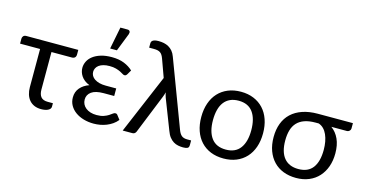

<svg xmlns="http://www.w3.org/2000/svg" viewBox="-78 -1094 2757 1450"><g transform="rotate(15 1300.5 -369.0)"><path d="M450 -466Q450 -450.5 441.8 -442Q433.5 -433.5 418 -433.5H258.5V-140.5Q258.5 -102.5 275 -82.8Q291.5 -63 328 -63H369V-35.5Q369 -26 363 -18.8Q357 -11.5 346.8 -6.5Q336.5 -1.5 323 1Q309.5 3.5 294 3.5Q263.5 3.5 240.2 -6.5Q217 -16.5 201.2 -35Q185.5 -53.5 177.5 -79Q169.5 -104.5 169.5 -135.5V-433.5H13V-472.5Q13 -484 20.8 -492.8Q28.5 -501.5 43.5 -501.5H450Z M887 -71Q870.5 -50.5 849.5 -36Q828.5 -21.5 804.8 -12Q781 -2.5 755.5 2Q730 6.5 705 6.5Q663.5 6.5 627 -4Q590.5 -14.5 562.8 -34.2Q535 -54 519 -82Q503 -110 503 -145Q503 -188.5 529 -219.2Q555 -250 600 -266Q576.5 -275 560.2 -288Q544 -301 534 -316Q524 -331 519.2 -347.2Q514.5 -363.5 514.5 -379Q514.5 -405.5 526.8 -430Q539 -454.5 563.5 -473.2Q588 -492 624.5 -503.2Q661 -514.5 710 -514.5Q766 -514.5 806.8 -498Q847.5 -481.5 875.5 -454.5L855.5 -420Q850 -412 845.8 -409.5Q841.5 -407 835 -407Q828.5 -407 819.5 -413Q810.5 -419 796.2 -426Q782 -433 761.2 -439Q740.5 -445 711 -445Q683 -445 662.5 -439.2Q642 -433.5 628.2 -423.2Q614.5 -413 607.8 -399.5Q601 -386 601 -371Q601 -354.5 609 -340.5Q617 -326.5 632.5 -316.2Q648 -306 670 -300.2Q692 -294.5 720 -294.5H802V-235.5H720Q656 -235.5 624.8 -212.8Q593.5 -190 593.5 -152.5Q593.5 -133 601.5 -116.5Q609.5 -100 624.8 -87.8Q640 -75.5 661.5 -68.8Q683 -62 710 -62Q743 -62 765 -69.8Q787 -77.5 801.8 -87Q816.5 -96.5 826.2 -104.2Q836 -112 845 -112Q856 -112 862 -103.5ZM679.5 -574 713.5 -746.5H769Q782.5 -746.5 787.5 -737.8Q792.5 -729 787.5 -714.5L732.5 -574Z M1450 -61.5V-25.5Q1450 -6.5 1438.5 -0.8Q1427 5 1404.5 5Q1384.5 5 1365.2 1.2Q1346 -2.5 1328.8 -13Q1311.5 -23.5 1297 -42Q1282.5 -60.5 1272 -90L1181 -324.5Q1177 -335.5 1174.8 -345Q1172.5 -354.5 1171 -363Q1168.5 -354 1165.8 -345Q1163 -336 1159 -326L1035 -18.5Q1032 -11.5 1025.2 -5.8Q1018.5 0 1007 0H931.5L1128 -463.5L1077.5 -603Q1072 -618 1065.5 -628.2Q1059 -638.5 1050 -644.8Q1041 -651 1028.5 -653.8Q1016 -656.5 998.5 -656.5H962.5V-689.5Q962.5 -696.5 965 -702.5Q967.5 -708.5 973.8 -713Q980 -717.5 991 -720.2Q1002 -723 1019 -723Q1040.5 -723 1060.5 -719Q1080.5 -715 1098 -705.2Q1115.5 -695.5 1129.5 -679Q1143.5 -662.5 1152.5 -637.5L1348.5 -117Q1359.5 -87.5 1375.2 -74.5Q1391 -61.5 1419.5 -61.5Z M1720 -514.5Q1775.5 -514.5 1820 -496Q1864.5 -477.5 1896 -443.5Q1927.5 -409.5 1944.2 -361.2Q1961 -313 1961 -253.5Q1961 -193.5 1944.2 -145.5Q1927.5 -97.5 1896 -63.5Q1864.5 -29.5 1820 -11.2Q1775.5 7 1720 7Q1664 7 1619.2 -11.2Q1574.5 -29.5 1543 -63.5Q1511.5 -97.5 1494.8 -145.5Q1478 -193.5 1478 -253.5Q1478 -313 1494.8 -361.2Q1511.5 -409.5 1543 -443.5Q1574.5 -477.5 1619.2 -496Q1664 -514.5 1720 -514.5ZM1720 -62.5Q1795 -62.5 1832 -112.8Q1869 -163 1869 -253Q1869 -343.5 1832 -394Q1795 -444.5 1720 -444.5Q1682 -444.5 1653.8 -431.5Q1625.5 -418.5 1606.8 -394Q1588 -369.5 1578.8 -333.8Q1569.5 -298 1569.5 -253Q1569.5 -163 1606.8 -112.8Q1644 -62.5 1720 -62.5Z M2322 -435Q2272.5 -435 2237.2 -422.5Q2202 -410 2179.5 -386Q2157 -362 2146.8 -326.8Q2136.5 -291.5 2136.5 -246Q2136.5 -156 2175.2 -109.2Q2214 -62.5 2287 -62.5Q2362.5 -62.5 2399.2 -111.2Q2436 -160 2436 -252Q2436 -285 2430.5 -315Q2425 -345 2414.2 -369.2Q2403.5 -393.5 2386.8 -410.5Q2370 -427.5 2347.5 -435ZM2596.5 -504V-462Q2596.5 -457.5 2594.5 -452.8Q2592.5 -448 2588.8 -444Q2585 -440 2579.5 -437.5Q2574 -435 2567 -435H2446.5Q2485 -407 2506.2 -360.5Q2527.5 -314 2527.5 -248.5Q2527.5 -192 2511 -145.2Q2494.5 -98.5 2463.5 -64.5Q2432.5 -30.5 2388 -11.8Q2343.5 7 2287.5 7Q2233 7 2188.2 -10.2Q2143.5 -27.5 2111.8 -60.5Q2080 -93.5 2062.5 -140.8Q2045 -188 2045 -248Q2045 -307.5 2063 -355Q2081 -402.5 2116.2 -435.5Q2151.5 -468.5 2203.2 -486.2Q2255 -504 2322 -504Z"/></g></svg>

Font: Lato-Regular
Style: Regular
Weight: 400
Designer: Lukasz Dziedzic with Adam Twardoch and Botio Nikoltchev
Foundry: tyPoland Lukasz Dziedzic
Version: Version 2.015; 2015-08-06; http://www.latofonts.com/